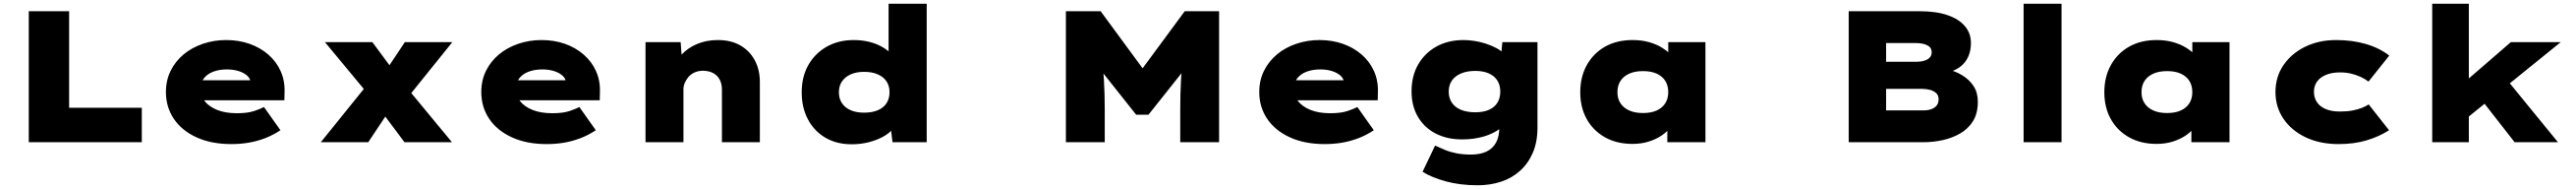

<svg xmlns="http://www.w3.org/2000/svg" viewBox="-20 -760 13787 1010"><path d="M134 0V-700H350V-184H739V0Z M1218 10Q1111 10 1032 -26Q953 -62 910.5 -125Q868 -188 868 -268Q868 -331 893.5 -382Q919 -433 963 -469.5Q1007 -506 1066 -526Q1125 -546 1190 -546Q1259 -546 1316.5 -525.5Q1374 -505 1416.5 -468Q1459 -431 1482 -380Q1505 -329 1503 -268L1502 -224H993L970 -331H1341L1322 -301V-319Q1320 -340 1303 -355.5Q1286 -371 1258 -380Q1230 -389 1194 -389Q1155 -389 1123 -377.5Q1091 -366 1072 -342.5Q1053 -319 1053 -284Q1053 -248 1076 -219Q1099 -190 1142.5 -172.5Q1186 -155 1248 -155Q1305 -155 1339.5 -166.5Q1374 -178 1393 -188L1481 -64Q1440 -37 1397.5 -21Q1355 -5 1311 2.5Q1267 10 1218 10Z M2145 0 2007 -184 1961 -244 1719 -535H1973L2087 -381L2138 -315L2399 0ZM1697 0 1955 -319 2085 -201 1951 0ZM2143 -215 2012 -333 2147 -535H2401Z M2906 10Q2799 10 2720 -26Q2641 -62 2598.5 -125Q2556 -188 2556 -268Q2556 -331 2581.5 -382Q2607 -433 2651 -469.5Q2695 -506 2754 -526Q2813 -546 2878 -546Q2947 -546 3004.5 -525.5Q3062 -505 3104.5 -468Q3147 -431 3170 -380Q3193 -329 3191 -268L3190 -224H2681L2658 -331H3029L3010 -301V-319Q3008 -340 2991 -355.5Q2974 -371 2946 -380Q2918 -389 2882 -389Q2843 -389 2811 -377.5Q2779 -366 2760 -342.5Q2741 -319 2741 -284Q2741 -248 2764 -219Q2787 -190 2830.5 -172.5Q2874 -155 2936 -155Q2993 -155 3027.5 -166.5Q3062 -178 3081 -188L3169 -64Q3128 -37 3085.5 -21Q3043 -5 2999 2.5Q2955 10 2906 10Z M3435 0V-535H3623L3633 -401L3585 -388Q3595 -432 3627.5 -467.5Q3660 -503 3710 -524.5Q3760 -546 3822 -546Q3893 -546 3943 -517Q3993 -488 4020 -437.5Q4047 -387 4047 -321V0H3844V-281Q3844 -312 3832 -334.5Q3820 -357 3798 -369Q3776 -381 3744 -382Q3718 -382 3698 -373Q3678 -364 3665 -349Q3652 -334 3645 -317Q3638 -300 3638 -284V0H3537Q3490 0 3464.5 0Q3439 0 3435 0Z M4538 11Q4458 11 4398 -24Q4338 -59 4304.5 -122Q4271 -185 4271 -267Q4271 -349 4306 -411.5Q4341 -474 4404 -510Q4467 -546 4549 -546Q4595 -546 4634 -536Q4673 -526 4704 -508Q4735 -490 4755 -467Q4775 -444 4781 -418L4736 -404V-740H4940V0H4757L4741 -131L4782 -117Q4777 -91 4756.5 -68Q4736 -45 4703 -27.5Q4670 -10 4628 0.5Q4586 11 4538 11ZM4605 -158Q4648 -158 4678.5 -171Q4709 -184 4725 -208.5Q4741 -233 4741 -267Q4741 -301 4725 -325Q4709 -349 4678.5 -362.5Q4648 -376 4605 -376Q4563 -376 4533 -362.5Q4503 -349 4486.5 -325Q4470 -301 4470 -267Q4470 -233 4486.5 -208.5Q4503 -184 4533 -171Q4563 -158 4605 -158Z M5685 0V-700H5871L6167 -298H6024L6321 -700H6505V0H6297V-173Q6297 -259 6301 -331.5Q6305 -404 6317 -478L6339 -413L6127 -147H6061L5848 -415L5873 -478Q5884 -406 5888.5 -333.5Q5893 -261 5893 -173V0Z M7070 10Q6963 10 6884 -26Q6805 -62 6762.5 -125Q6720 -188 6720 -268Q6720 -331 6745.5 -382Q6771 -433 6815 -469.5Q6859 -506 6918 -526Q6977 -546 7042 -546Q7111 -546 7168.5 -525.5Q7226 -505 7268.5 -468Q7311 -431 7334 -380Q7357 -329 7355 -268L7354 -224H6845L6822 -331H7193L7174 -301V-319Q7172 -340 7155 -355.5Q7138 -371 7110 -380Q7082 -389 7046 -389Q7007 -389 6975 -377.5Q6943 -366 6924 -342.5Q6905 -319 6905 -284Q6905 -248 6928 -219Q6951 -190 6994.5 -172.5Q7038 -155 7100 -155Q7157 -155 7191.5 -166.5Q7226 -178 7245 -188L7333 -64Q7292 -37 7249.5 -21Q7207 -5 7163 2.5Q7119 10 7070 10Z M7889 230Q7794 230 7718 209Q7642 188 7594 158L7661 18Q7685 29 7712.5 40.5Q7740 52 7774.5 59Q7809 66 7853 66Q7902 66 7936 50Q7970 34 7987.5 1.5Q8005 -31 8005 -81V-135L8050 -131Q8042 -98 8007 -71.5Q7972 -45 7919.5 -30Q7867 -15 7806 -15Q7725 -15 7664 -46.5Q7603 -78 7569 -136Q7535 -194 7535 -272Q7535 -354 7570.5 -415.5Q7606 -477 7668.5 -511.5Q7731 -546 7814 -546Q7839 -546 7870 -541.5Q7901 -537 7932 -527Q7963 -517 7989.5 -503Q8016 -489 8032.5 -469.5Q8049 -450 8051 -426L8010 -417L8021 -535H8209V-78Q8209 -1 8184 56.5Q8159 114 8115.5 153Q8072 192 8014 211Q7956 230 7889 230ZM7876 -160Q7919 -160 7949 -173Q7979 -186 7994.5 -211Q8010 -236 8010 -270Q8010 -305 7994.5 -329.5Q7979 -354 7949 -367.5Q7919 -381 7876 -381Q7832 -381 7800 -367.5Q7768 -354 7751 -329.5Q7734 -305 7734 -270Q7734 -236 7751 -211Q7768 -186 7800 -173Q7832 -160 7876 -160Z M8718 9Q8633 9 8570 -26.5Q8507 -62 8472.5 -124Q8438 -186 8438 -267Q8438 -349 8473 -412Q8508 -475 8570.5 -510.5Q8633 -546 8718 -546Q8766 -546 8805.5 -535Q8845 -524 8875 -505.5Q8905 -487 8925.5 -465Q8946 -443 8955 -422L8909 -417V-535H9108V0H8904V-144L8947 -130Q8941 -104 8921 -79Q8901 -54 8871.5 -34.5Q8842 -15 8803 -3Q8764 9 8718 9ZM8774 -156Q8817 -156 8847 -169.5Q8877 -183 8893 -208Q8909 -233 8909 -267Q8909 -303 8893 -328Q8877 -353 8847 -366.5Q8817 -380 8774 -380Q8731 -380 8700.5 -366.5Q8670 -353 8653.5 -328Q8637 -303 8637 -267Q8637 -233 8653.5 -208Q8670 -183 8700.5 -169.5Q8731 -156 8774 -156Z M9875 0V-700H10254Q10343 -700 10404 -679Q10465 -658 10497 -620Q10529 -582 10529 -531Q10529 -469 10497 -428Q10465 -387 10400 -371L10402 -390Q10446 -380 10483.5 -357Q10521 -334 10543.5 -299.5Q10566 -265 10566 -216Q10566 -154 10540 -112.5Q10514 -71 10471 -46.5Q10428 -22 10377 -11Q10326 0 10275 0ZM10075 -170H10275Q10298 -170 10316.5 -176.5Q10335 -183 10345.5 -196Q10356 -209 10356 -229Q10356 -251 10342.5 -263Q10329 -275 10309 -280Q10289 -285 10270 -285H10075ZM10075 -430H10234Q10262 -430 10280.5 -436Q10299 -442 10309 -453Q10319 -464 10319 -481Q10319 -506 10295.5 -518Q10272 -530 10232 -530H10075Z M10811 0V-740H11014V0Z M11523 9Q11438 9 11375 -26.5Q11312 -62 11277.5 -124Q11243 -186 11243 -267Q11243 -349 11278 -412Q11313 -475 11375.5 -510.5Q11438 -546 11523 -546Q11571 -546 11610.5 -535Q11650 -524 11680 -505.5Q11710 -487 11730.5 -465Q11751 -443 11760 -422L11714 -417V-535H11913V0H11709V-144L11752 -130Q11746 -104 11726 -79Q11706 -54 11676.5 -34.5Q11647 -15 11608 -3Q11569 9 11523 9ZM11579 -156Q11622 -156 11652 -169.5Q11682 -183 11698 -208Q11714 -233 11714 -267Q11714 -303 11698 -328Q11682 -353 11652 -366.5Q11622 -380 11579 -380Q11536 -380 11505.5 -366.5Q11475 -353 11458.5 -328Q11442 -303 11442 -267Q11442 -233 11458.5 -208Q11475 -183 11505.5 -169.5Q11536 -156 11579 -156Z M12497 10Q12397 10 12321 -26Q12245 -62 12202 -125Q12159 -188 12159 -268Q12159 -349 12201.5 -411.5Q12244 -474 12317.5 -510Q12391 -546 12484 -546Q12570 -546 12642.5 -525Q12715 -504 12768 -463L12657 -324Q12639 -338 12615 -349Q12591 -360 12564 -366.5Q12537 -373 12505 -373Q12461 -373 12429.5 -360Q12398 -347 12381.5 -324Q12365 -301 12365 -269Q12365 -238 12381 -214Q12397 -190 12428.5 -177Q12460 -164 12503 -164Q12542 -164 12571 -169.5Q12600 -175 12621.5 -183.5Q12643 -192 12658 -202L12767 -64Q12714 -30 12647 -10Q12580 10 12497 10Z M13186 -131 13097 -257 13419 -535H13686ZM12998 0V-740H13194V0ZM13439 0 13213 -289 13351 -391 13671 0Z"/></svg>

Font: Lexend Mega Black
Style: Regular
Weight: 900
Version: Version 1.007